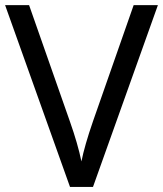

<svg xmlns="http://www.w3.org/2000/svg" viewBox="-20 -734 640 754"><path d="M0 -713.9H94.2L254.9 -255.9Q285.6 -168.9 299.8 -100.1Q312 -161.6 345.2 -257.8L504.9 -713.9H600.1L345.2 0H254.9Z"/></svg>

Font: NotoPenekeko
Style: Regular
Weight: 400
Designer: Monotype Design team
Foundry: Monotype Imaging Inc.
Version: Version 1.04